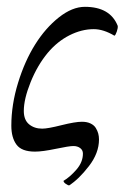

<svg xmlns="http://www.w3.org/2000/svg" viewBox="-20 -448 393 571"><path d="M223.6 -85.9Q238.8 -85.9 249.3 -80.8Q259.8 -75.7 264.9 -67.4Q270 -59.1 272.2 -50.8Q274.4 -42.5 274.4 -33.2Q274.4 7.3 244.4 46.1Q214.4 85 185.5 103.5Q182.6 103.5 175.8 98.9Q168.9 94.2 168.9 89.8Q188 78.6 207.3 56.4Q226.6 34.2 226.6 8.8Q226.6 -1.5 218.5 -7.6Q210.4 -13.7 198.2 -13.7Q185.5 -13.7 146 -5.4Q106.4 2.9 84 2.9Q44.4 2.9 29.1 -17.8Q13.7 -38.6 13.7 -74.2Q13.7 -136.7 33.7 -201.7Q53.7 -266.6 84.5 -315.7Q115.2 -364.7 155 -396.2Q194.8 -427.7 232.4 -427.7Q307.6 -427.7 330.1 -371.1Q331.1 -365.2 327.4 -354.2Q323.7 -343.3 320.3 -341.8Q287.6 -361.3 258.8 -361.3Q222.7 -361.3 186.5 -343Q150.4 -324.7 122.1 -291Q91.3 -253.9 71 -203.6Q50.8 -153.3 50.8 -118.2Q50.8 -91.3 66.4 -78.4Q82 -65.4 105.5 -65.4Q122.1 -65.4 162.8 -75.7Q203.6 -85.9 223.6 -85.9Z"/></svg>

Font: Crimson
Style: Italic
Weight: 400
Italic angle: -11°
Version: Version 0.8